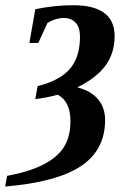

<svg xmlns="http://www.w3.org/2000/svg" viewBox="-43 -491 510 728"><path d="M90.8 -115.2 99.6 -164.6Q183.1 -185.1 221.7 -229.5Q260.3 -273.9 260.3 -352.5Q260.3 -387.2 243.7 -405Q227.1 -422.9 199.2 -422.9Q168.9 -422.9 137.2 -404.3L102.1 -328.1H68.4L90.8 -456.1Q164.1 -471.2 234.4 -471.2Q391.6 -471.2 391.6 -354Q391.6 -289.1 356.7 -241.9Q321.8 -194.8 250 -159.7Q302.2 -146.5 328.9 -114.5Q355.5 -82.5 355.5 -36.1Q355.5 78.1 263.9 138.9Q172.4 199.7 -23.4 216.3L-16.1 175.8Q68.4 160.2 121.6 132.8Q174.8 105.5 199.5 66.4Q224.1 27.3 224.1 -32.2Q224.1 -105.5 176.3 -131.8Q134.8 -120.6 90.8 -115.2Z"/></svg>

Font: Tinos
Style: Bold Italic
Weight: 700
Italic angle: -16.333°
Designer: Steve Matteson
Foundry: Monotype Imaging Inc.
Version: Version 1.23